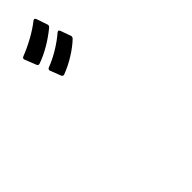

<svg xmlns="http://www.w3.org/2000/svg" viewBox="32 -1217 936 936"><g transform="rotate(45 500.0 -749.0)"><path d="M239 -685C241 -680 245 -677 250 -677C251 -677 253 -677 255 -678L309 -699C314 -701 317 -705 317 -709C317 -710 317 -712 316 -714C296 -768 258 -829 222 -866C219 -869 215 -871 211 -871C210 -871 208 -871 206 -870L153 -851C148 -849 145 -846 145 -843C145 -841 147 -838 149 -835C182 -797 219 -739 239 -685ZM113 -635C115 -630 119 -627 123 -627C124 -627 126 -627 128 -628L186 -651C192 -653 195 -657 195 -662L194 -666C176 -719 141 -777 102 -824C99 -827 96 -829 92 -829C90 -829 88 -829 86 -828L30 -809C25 -807 22 -804 22 -800C22 -798 23 -796 25 -793C60 -749 92 -689 113 -635Z"/></g></svg>

Font: LINE Seed JP_OTF Bold
Style: Regular
Weight: 700
Designer: LINE & Fontrix & Fontworks
Version: Version 1.009